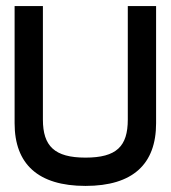

<svg xmlns="http://www.w3.org/2000/svg" viewBox="-20 -600 563 631"><path d="M28 -195C28 -61 105 11 261 11C417 11 493 -61 493 -195V-580H400V-207C400 -119 363 -82 261 -82C159 -82 121 -120 121 -207V-580H28Z"/></svg>

Font: Charger Sport
Style: BdExt
Weight: 700
Designer: Jasper
Foundry: Cannot Into Space Fonts
Version: Version 1.1